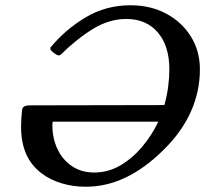

<svg xmlns="http://www.w3.org/2000/svg" viewBox="-20 -696 779 729"><path d="M306 13Q257 13 214 0Q171 -13 139 -37Q98 -68 79 -112Q60 -156 60 -215Q60 -231 61 -247Q62 -263 64 -279Q65 -296 94 -296L604 -297Q614 -332 618.5 -367Q623 -402 623 -433Q623 -521 579.5 -572.5Q536 -624 459 -624Q395 -624 333.5 -586.5Q272 -549 210 -488Q205 -483 194.5 -488.5Q184 -494 176 -502.5Q168 -511 172 -516Q228 -584 305 -630Q382 -676 475 -676Q552 -676 611.5 -644Q671 -612 705 -557Q739 -502 739 -433Q739 -348 704 -270.5Q669 -193 599 -125Q529 -56 456 -21.5Q383 13 306 13ZM338 -41Q391 -41 437 -68Q483 -95 520 -139Q557 -183 581 -234H180Q179 -230 179 -226Q179 -222 179 -218Q179 -172 197.5 -131.5Q216 -91 252 -66Q288 -41 338 -41Z"/></svg>

Font: Junicode VF
Style: Italic
Weight: 400
Italic angle: -11°
Designer: Peter S. Baker
Version: Version 2.209